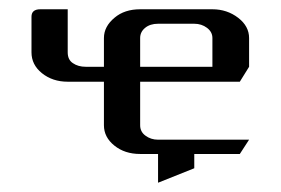

<svg xmlns="http://www.w3.org/2000/svg" viewBox="-20 -332 605 414"><path d="M47.9 -219.2V-295.9Q47.9 -312 66.9 -312H126V-219.2Q126 -203.1 137.2 -195.8Q148.4 -188 165 -188H204.1V-250Q204.1 -274.9 227.1 -293.9Q248.5 -312 282.2 -312H438Q469.7 -312 493.7 -293.5Q517.1 -275.4 517.1 -250V-188L497.1 -155.8H282.2V-62Q282.2 -47.9 293.5 -39.6Q305.2 -30.8 320.8 -30.8H517.1L497.1 0H398.9V30.8L320.8 62V0H282.2Q249 0 226.6 -18.1Q204.1 -36.1 204.1 -62V-155.8H126Q93.3 -155.8 70.3 -174.3Q47.9 -192.4 47.9 -219.2ZM282.2 -188H438V-250Q438 -263.2 426.3 -272Q414.6 -280.8 398.9 -280.8H320.8Q303.7 -280.8 293 -272Q282.2 -263.2 282.2 -250Z"/></svg>

Font: Hhenum
Style: Regular
Weight: 400
Designer: T. Christopher White
Version: Version 1.0